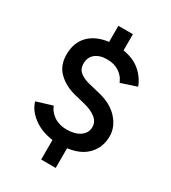

<svg xmlns="http://www.w3.org/2000/svg" viewBox="-211 -888 979 1098"><g transform="rotate(30 279.0 -338.5)"><path d="M240 103V-26Q161 -37 109 -77.5Q57 -118 44 -168L148 -200Q160 -167 193.5 -143Q227 -119 277 -118Q334 -118 367.5 -141.5Q401 -165 401 -204Q401 -238 372.5 -261Q344 -284 297 -296L220 -315Q152 -333 108.5 -376Q65 -419 65 -490Q65 -568 110.5 -615.5Q156 -663 240 -674V-780H336V-673Q405 -662 449 -624.5Q493 -587 512 -535L409 -501Q396 -536 363 -559Q330 -582 282 -582Q232 -582 203.5 -558.5Q175 -535 175 -494Q175 -459 197.5 -440Q220 -421 257 -411L335 -392Q420 -372 466.5 -320.5Q513 -269 513 -208Q513 -136 467.5 -87Q422 -38 336 -27V103Z"/></g></svg>

Font: Figtree SemiBold
Style: Regular
Weight: 600
Designer: Erik Kennedy
Foundry: Erik Kennedy
Version: Version 2.001; ttfautohint (v1.8.4.7-5d5b);gftools[0.9.27]